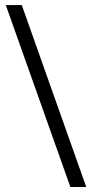

<svg xmlns="http://www.w3.org/2000/svg" viewBox="-20 -729 365 762"><path d="M66.4 -709H2.9L259.3 13.2H322.3Z"/></svg>

Font: Kurinto Book Core
Style: Regular
Weight: 400
Designer: Kurinto was developed by Clint Goss from a range of fonts that are compatible with the SIL Open Font License Version 1.1
Foundry: Clinton F. Goss
Version: Version 2.196; July 25, 2020